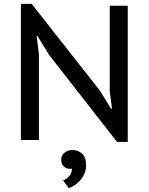

<svg xmlns="http://www.w3.org/2000/svg" viewBox="-20 -730 775 1001"><path d="M235 -445 175 -543H171L183 -445V0H89V-710H145L502 -256L559 -163H564L552 -256V-700H646V10H590ZM299 102Q299 80 316.5 66Q334 52 357 52Q386 52 407.5 71Q429 90 429 130Q429 157 419 178Q409 199 395 214Q381 229 365.5 238Q350 247 338 251L309 211Q328 203 341.5 187.5Q355 172 355 149Q332 154 315.5 140Q299 126 299 102Z"/></svg>

Font: PT Sans Caption
Style: Regular
Weight: 400
Designer: A.Korolkova, O.Umpeleva, V.Yefimov
Foundry: ParaType Ltd
Version: Version 2.004W OFL